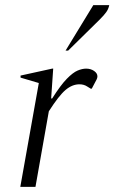

<svg xmlns="http://www.w3.org/2000/svg" viewBox="-20 -727 445 747"><path d="M59 0 131 -404 60 -425V-433L183 -460H187L179 -344H183Q216 -396 240 -420.5Q264 -445 282 -452.5Q300 -460 315 -460Q333 -460 346 -451Q359 -442 359 -430Q359 -424 356 -418L337 -382H333L320 -390Q307 -399 289 -399Q261 -399 235 -377Q209 -355 170 -294L118 0ZM235 -530 343 -707H405Q402 -692 393.5 -680Q385 -668 368 -651L245 -530Z"/></svg>

Font: Spectral Light
Style: Italic
Weight: 300
Italic angle: -10°
Designer: Jean-Baptiste Levee
Foundry: Production Type
Version: Version 2.001